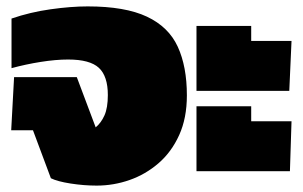

<svg xmlns="http://www.w3.org/2000/svg" viewBox="-20 -570 946 600"><path d="M282 10Q242 10 200.5 3.5Q159 -3 139 -13L83 -163H15L24 -329H220L279 -172Q296 -186 306.5 -209.5Q317 -233 317 -273Q317 -332 289 -358Q261 -384 193 -384Q154 -384 107 -376.5Q60 -369 16 -357V-512Q74 -532 138 -541Q202 -550 254 -550Q371 -550 439 -518Q507 -486 535.5 -424Q564 -362 564 -272Q564 -201 540 -148Q516 -95 475.5 -60Q435 -25 385 -7.5Q335 10 282 10Z M594 -286V-489H765V-442H891L884 -286ZM594 -35V-238H765V-191H891L886 -35Z"/></svg>

Font: Kanit Black
Style: Regular
Weight: 900
Designer: Katatrad Team
Foundry: CadsonDemak
Version: Version 2.000; ttfautohint (v1.8.3)